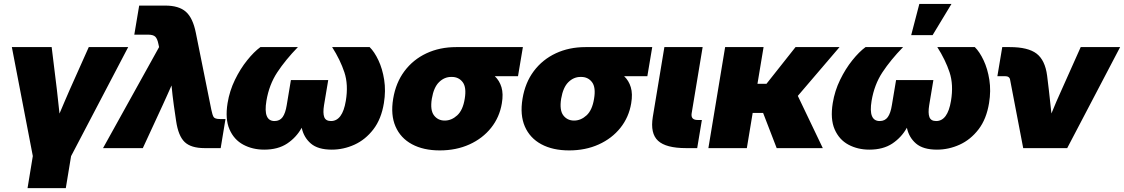

<svg xmlns="http://www.w3.org/2000/svg" viewBox="-20 -756 5737 980"><path d="M120.6 204.1 147.5 40.5 40.5 -515.6H243.7L270.5 -296.9Q273.9 -266.6 277.1 -236.6Q280.3 -206.5 283.7 -176.3Q296.4 -206.5 309.3 -236.6Q322.3 -266.6 335.4 -296.9L433.1 -515.6H634.3L342.8 41L315.9 204.1Z M505.9 0 792 -515.6 788.6 -531.2Q783.2 -558.6 772.5 -568.8Q761.7 -579.1 735.8 -579.1H665.5L690.4 -727.5H823.2Q893.1 -727.5 928.7 -696Q964.4 -664.6 979.5 -588.9L1058.6 -196.3Q1064 -169.4 1070.3 -158.9Q1076.7 -148.4 1103.5 -148.4H1130.9L1106.4 0H1024.4Q955.1 0 922.6 -31Q890.1 -62 878.9 -138.7L867.2 -218.8Q863.8 -243.7 860.8 -269Q857.9 -294.4 855.5 -319.8Q844.2 -294.4 833 -269.3Q821.8 -244.1 810.1 -218.8L709 0Z M1328.6 7.8Q1269 7.8 1221.7 -17.6Q1174.3 -43 1151.4 -95.7Q1128.4 -148.4 1141.6 -230Q1151.9 -292.5 1179.2 -348.6Q1206.5 -404.8 1241.5 -448.2Q1276.4 -491.7 1309.1 -515.6H1500.5Q1437 -450.2 1395.3 -387Q1353.5 -323.7 1339.8 -241.2Q1322.8 -138.2 1381.3 -138.2Q1408.2 -138.2 1422.6 -158.4Q1437 -178.7 1443.4 -218.8L1464.8 -347.2H1655.3L1633.8 -218.8Q1627.4 -178.7 1635 -158.4Q1642.6 -138.2 1669.4 -138.2Q1728 -138.2 1745.1 -241.2Q1758.8 -323.7 1737.8 -387Q1716.8 -450.2 1675.3 -515.6H1866.7Q1891.1 -491.7 1911.6 -448.2Q1932.1 -404.8 1940.9 -348.6Q1949.7 -292.5 1939.5 -230Q1926.3 -148.4 1885.7 -95.7Q1845.2 -43 1789.3 -17.6Q1733.4 7.8 1673.3 7.8Q1603 7.8 1566.7 -23.4Q1530.3 -54.7 1520 -104Q1492.7 -54.7 1445.8 -23.4Q1398.9 7.8 1328.6 7.8Z M2224.6 11.7Q2141.1 11.7 2082.8 -19.8Q2024.4 -51.3 1998.8 -110.4Q1973.1 -169.4 1986.8 -252Q2000.5 -334.5 2044.7 -393.3Q2088.9 -452.1 2156.7 -483.9Q2224.6 -515.6 2308.1 -515.6H2648.9L2624 -367.2H2505.4Q2529.3 -344.7 2539.6 -310.8Q2549.8 -276.9 2541.5 -228.5Q2529.8 -157.7 2486.6 -103.5Q2443.4 -49.3 2376 -18.8Q2308.6 11.7 2224.6 11.7ZM2286.6 -363.3H2282.7Q2248 -363.3 2220.9 -336.7Q2193.8 -310.1 2184.1 -252Q2174.8 -193.8 2195.1 -167.2Q2215.3 -140.6 2250 -140.6Q2284.7 -140.6 2313.7 -167.2Q2342.8 -193.8 2352.1 -252Q2361.8 -310.1 2341.6 -336.7Q2321.3 -363.3 2286.6 -363.3Z M2884.8 11.7Q2801.3 11.7 2742.9 -19.8Q2684.6 -51.3 2658.9 -110.4Q2633.3 -169.4 2647 -252Q2660.6 -334.5 2704.8 -393.3Q2749 -452.1 2816.9 -483.9Q2884.8 -515.6 2968.3 -515.6H3309.1L3284.2 -367.2H3165.5Q3189.5 -344.7 3199.7 -310.8Q3210 -276.9 3201.7 -228.5Q3189.9 -157.7 3146.7 -103.5Q3103.5 -49.3 3036.1 -18.8Q2968.8 11.7 2884.8 11.7ZM2946.8 -363.3H2942.9Q2908.2 -363.3 2881.1 -336.7Q2854 -310.1 2844.2 -252Q2835 -193.8 2855.2 -167.2Q2875.5 -140.6 2910.2 -140.6Q2944.8 -140.6 2973.9 -167.2Q3002.9 -193.8 3012.2 -252Q3022 -310.1 3001.7 -336.7Q2981.4 -363.3 2946.8 -363.3Z M3481.9 0Q3379.4 0 3338.9 -37.4Q3298.3 -74.7 3312 -159.2L3371.1 -515.6H3566.4L3510.3 -177.7Q3504.9 -143.6 3541 -143.6H3562.5L3538.6 0Z M3877.4 -515.6 3846.2 -328.1H3892.1L4040.5 -515.6H4265.1L4052.2 -266.6L4179.7 0H3944.3L3875 -179.7H3821.8L3792 0H3595.7L3681.2 -515.6Z M4417.5 7.8Q4357.9 7.8 4310.5 -17.6Q4263.2 -43 4240.2 -95.7Q4217.3 -148.4 4230.5 -230Q4240.7 -292.5 4268.1 -348.6Q4295.4 -404.8 4330.3 -448.2Q4365.2 -491.7 4397.9 -515.6H4589.4Q4525.9 -450.2 4484.1 -387Q4442.4 -323.7 4428.7 -241.2Q4411.6 -138.2 4470.2 -138.2Q4497.1 -138.2 4511.5 -158.4Q4525.9 -178.7 4532.2 -218.8L4553.7 -347.2H4744.1L4722.7 -218.8Q4716.3 -178.7 4723.9 -158.4Q4731.4 -138.2 4758.3 -138.2Q4816.9 -138.2 4834 -241.2Q4847.7 -323.7 4826.7 -387Q4805.7 -450.2 4764.2 -515.6H4955.6Q4980 -491.7 5000.5 -448.2Q5021 -404.8 5029.8 -348.6Q5038.6 -292.5 5028.3 -230Q5015.1 -148.4 4974.6 -95.7Q4934.1 -43 4878.2 -17.6Q4822.3 7.8 4762.2 7.8Q4691.9 7.8 4655.5 -23.4Q4619.1 -54.7 4608.9 -104Q4581.5 -54.7 4534.7 -23.4Q4487.8 7.8 4417.5 7.8ZM4630.9 -576.7 4672.4 -735.8H4836.4L4740.2 -576.7Z M5202.6 0 5135.7 -349.1Q5132.8 -367.2 5109.4 -367.2H5070.8L5095.7 -515.6H5134.3Q5227.5 -515.6 5271 -482.2Q5314.5 -448.7 5324.7 -369.6L5333.5 -296.9Q5336.9 -267.1 5340.1 -237.1Q5343.3 -207 5346.7 -176.8Q5358.9 -207 5371.8 -237.1Q5384.8 -267.1 5398.4 -296.9L5496.1 -515.6H5697.3L5427.2 0Z"/></svg>

Font: Inter Display Black
Style: Italic
Weight: 900
Italic angle: -9.39999°
Designer: Rasmus Andersson
Foundry: rsms
Version: Version 4.000;git-a52131595